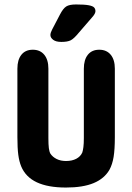

<svg xmlns="http://www.w3.org/2000/svg" viewBox="-20 -830 593 861"><path d="M495 -215V-522Q495 -562 476.5 -584.5Q458 -607 425 -607Q392 -607 374 -584.5Q356 -562 356 -522V-211Q356 -186 354 -170.5Q352 -155 349 -146Q341 -128 322 -118Q303 -108 276 -108Q252 -108 234 -117Q216 -126 206 -141Q201 -150 199 -166Q197 -182 197 -211V-522Q197 -562 178.5 -584.5Q160 -607 127 -607Q94 -607 76 -584.5Q58 -562 58 -522V-215Q58 -166 62 -136Q66 -106 75 -84Q95 -36 145 -12.5Q195 11 276 11Q352 11 400 -9Q448 -29 471 -69Q484 -93 489.5 -126.5Q495 -160 495 -215ZM408 -780Q408 -790 402 -796.5Q396 -803 377.5 -806.5Q359 -810 321 -810Q291 -810 277 -801Q263 -792 249 -765L214 -698Q206 -683 206 -673Q206 -661 218.5 -651.5Q231 -642 255 -642Q283 -642 297.5 -649.5Q312 -657 334 -684L398 -758Q408 -771 408 -780Z"/></svg>

Font: Beiruti ExtraBold
Style: Regular
Weight: 800
Designer: Arlette Boutros
Foundry: Boutros
Version: Version 1.41